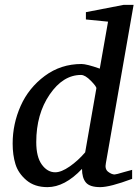

<svg xmlns="http://www.w3.org/2000/svg" viewBox="-20 -757 569 789"><path d="M529 -737 415 -86Q410 -62 424.5 -51Q439 -40 451 -40Q457 -40 490 -50L523 -59V-22Q432 12 392 12Q349 12 333 -7Q317 -26 317 -63Q246 12 175 12Q122 12 88.5 -16.5Q55 -45 43.5 -82.5Q32 -120 32 -167Q32 -248 65 -322Q98 -396 164 -445Q230 -494 315 -494Q336 -494 390 -475L424 -668L333 -677V-707L488 -737ZM376 -394Q377 -401 353.5 -425Q330 -449 313 -449Q239 -449 184 -368.5Q129 -288 129 -173Q129 -112 152 -80.5Q175 -49 207 -49Q232 -49 266.5 -73Q301 -97 330 -131Z"/></svg>

Font: Veleka
Style: Italic
Weight: 400
Italic angle: -12°
Designer: Stefan Peev, Context Ltd, 2016; SIL International, 1997-2014.
Foundry: Stefan Peev, Context Ltd, 2016
Version: Version 1.000